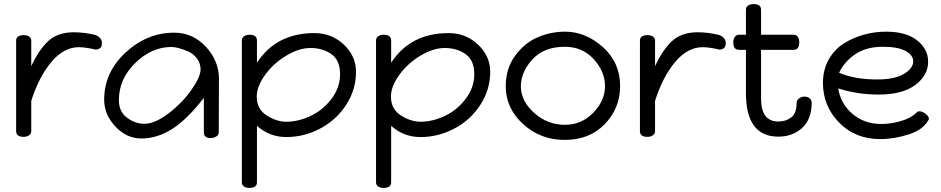

<svg xmlns="http://www.w3.org/2000/svg" viewBox="-20 -670 4607 940"><path d="M59 -28V-471Q59 -498 97 -498Q112 -498 122.5 -491Q133 -484 133 -471V-346Q171 -428 217.5 -470Q264 -512 341 -512Q395 -512 450 -498Q479 -484 479 -460Q479 -443 472 -436Q465 -429 449 -427Q398 -439 366 -439Q292 -439 231 -366Q170 -293 133 -176V-28Q133 -15 122 -7.5Q111 0 96 0Q59 0 59 -28Z M490 -182Q490 -316 595 -413Q700 -510 833 -510Q924 -510 988 -441Q1052 -372 1052 -284L1051 -22Q1051 -9 1038.5 -1.5Q1026 6 1011 6Q978 6 978 -22V-191Q897 -86 823.5 -39Q750 8 672 8Q600 8 545 -50.5Q490 -109 490 -182ZM562 -180Q562 -123 602 -93.5Q642 -64 687 -64Q739 -64 806 -115.5Q873 -167 917.5 -230.5Q962 -294 962 -330Q962 -360 944.5 -383.5Q927 -407 901.5 -418Q876 -429 855 -434.5Q834 -440 820 -440Q722 -440 642 -361.5Q562 -283 562 -180Z M1164 223V-472Q1164 -485 1175 -492.5Q1186 -500 1201 -500Q1238 -500 1238 -472V-363Q1333 -508 1519 -508Q1604 -508 1663.5 -451.5Q1723 -395 1723 -319Q1723 -230 1674 -155.5Q1625 -81 1546.5 -40Q1468 1 1382 1Q1299 1 1238 -54V223Q1238 250 1200 250Q1185 250 1174.5 243Q1164 236 1164 223ZM1237 -197Q1237 -136 1285.5 -105Q1334 -74 1382 -74Q1440 -74 1500 -102Q1560 -130 1602.5 -185.5Q1645 -241 1645 -307Q1645 -375 1602.5 -405Q1560 -435 1500 -435Q1444 -435 1381.5 -397.5Q1319 -360 1278 -303.5Q1237 -247 1237 -197Z M1821 223V-472Q1821 -485 1832 -492.5Q1843 -500 1858 -500Q1895 -500 1895 -472V-363Q1990 -508 2176 -508Q2261 -508 2320.5 -451.5Q2380 -395 2380 -319Q2380 -230 2331 -155.5Q2282 -81 2203.5 -40Q2125 1 2039 1Q1956 1 1895 -54V223Q1895 250 1857 250Q1842 250 1831.5 243Q1821 236 1821 223ZM1894 -197Q1894 -136 1942.5 -105Q1991 -74 2039 -74Q2097 -74 2157 -102Q2217 -130 2259.5 -185.5Q2302 -241 2302 -307Q2302 -375 2259.5 -405Q2217 -435 2157 -435Q2101 -435 2038.5 -397.5Q1976 -360 1935 -303.5Q1894 -247 1894 -197Z M2456 -248Q2456 -334 2501.5 -396.5Q2547 -459 2611.5 -487Q2676 -515 2747 -515Q2847 -515 2931.5 -439.5Q3016 -364 3016 -249Q3016 -140 2941 -62.5Q2866 15 2745 15Q2626 15 2541 -62.5Q2456 -140 2456 -248ZM2530 -247Q2530 -176 2595 -117.5Q2660 -59 2746 -59Q2827 -59 2884.5 -118Q2942 -177 2942 -249Q2942 -319 2887 -380Q2832 -441 2745 -441Q2643 -441 2586.5 -379Q2530 -317 2530 -247Z M3113 -28V-471Q3113 -498 3151 -498Q3166 -498 3176.5 -491Q3187 -484 3187 -471V-346Q3225 -428 3271.5 -470Q3318 -512 3395 -512Q3449 -512 3504 -498Q3533 -484 3533 -460Q3533 -443 3526 -436Q3519 -429 3503 -427Q3452 -439 3420 -439Q3346 -439 3285 -366Q3224 -293 3187 -176V-28Q3187 -15 3176 -7.5Q3165 0 3150 0Q3113 0 3113 -28Z M3570 -463Q3570 -478 3577.5 -489Q3585 -500 3598 -500H3632V-623Q3632 -636 3642.5 -643Q3653 -650 3668 -650Q3706 -650 3706 -623V-500H3866Q3879 -500 3886 -489.5Q3893 -479 3893 -464Q3893 -426 3866 -426H3706V-187Q3706 -75 3791 -75Q3827 -75 3853.5 -95Q3880 -115 3880 -165Q3880 -179 3891.5 -188Q3903 -197 3919 -197Q3934 -197 3944 -188.5Q3954 -180 3954 -164Q3953 -85 3906.5 -43Q3860 -1 3791 -1Q3632 -1 3632 -214V-426H3598Q3570 -426 3570 -463Z M4009 -264Q4009 -328 4037 -378Q4065 -428 4111 -457Q4157 -486 4210 -500.5Q4263 -515 4318 -515Q4416 -515 4470 -472.5Q4524 -430 4524 -368Q4524 -301 4461 -254Q4398 -207 4282 -207Q4178 -207 4084 -237Q4095 -163 4153 -113Q4211 -63 4296 -63Q4341 -63 4389.5 -77Q4438 -91 4466 -117Q4470 -125 4482 -125Q4496 -125 4512 -112.5Q4528 -100 4528 -87Q4503 -36 4430.5 -12.5Q4358 11 4290 11Q4167 11 4088 -70Q4009 -151 4009 -264ZM4088 -314Q4163 -281 4274 -281Q4361 -281 4406 -308.5Q4451 -336 4451 -370Q4451 -400 4413.5 -420.5Q4376 -441 4302 -441Q4222 -441 4168.5 -405.5Q4115 -370 4088 -314Z"/></svg>

Font: Happy Monkey
Style: Regular
Weight: 400
Version: Version 1.001